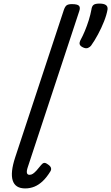

<svg xmlns="http://www.w3.org/2000/svg" viewBox="-20 -1038 621 1073"><path d="M121 15Q65 15 51 -29.5Q37 -74 65 -159L337 -983Q344 -1003 353.5 -1009Q363 -1015 382 -1015Q413 -1015 421.5 -1005.5Q430 -996 423 -976L135 -103Q128 -82 130.5 -71.5Q133 -61 145 -61Q155 -61 164 -67Q173 -73 184 -85Q195 -97 210 -116Q218 -126 226 -127.5Q234 -129 245 -121Q261 -111 264.5 -101Q268 -91 262 -81Q242 -48 219.5 -26.5Q197 -5 172.5 5Q148 15 121 15ZM444 -773Q429 -780 425.5 -790Q422 -800 432 -818Q442 -836 454 -864.5Q466 -893 476 -925Q486 -957 491 -985Q493 -1002 502 -1010Q511 -1018 536 -1018Q560 -1018 571.5 -1010Q583 -1002 581 -985Q576 -955 561.5 -918.5Q547 -882 528 -846.5Q509 -811 489 -783Q484 -776 472.5 -770.5Q461 -765 444 -773Z"/></svg>

Font: Playwrite US Trad
Style: Regular
Weight: 400
Designer: Veronika Burian, José Scaglione
Foundry: TypeTogether
Version: Version 1.002